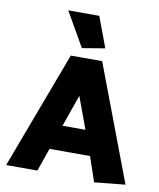

<svg xmlns="http://www.w3.org/2000/svg" viewBox="-100 -1010 910 1097"><g transform="rotate(10 355.5 -461.0)"><path d="M421 -277H288L353 -462ZM265 -680 10 0H191L238 -134H473L522 10L701 -8L447 -680ZM320 -733 452 -755 386 -932H206Z"/></g></svg>

Font: Catamaran Thin Black
Style: Regular
Weight: 900
Version: Version 2.000